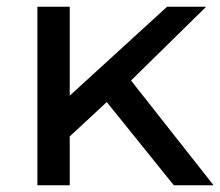

<svg xmlns="http://www.w3.org/2000/svg" viewBox="-20 -550 654 570"><path d="M297 -247 187 -145V0H91V-530H187V-266L476 -530H592L369 -311L614 0H496Z"/></svg>

Font: CMG Sans Medium
Style: Regular
Weight: 500
Designer: Julieta Ulanovsky
Foundry: Julieta Ulanovsky
Version: Version 7.200